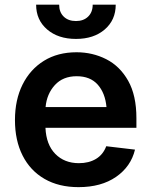

<svg xmlns="http://www.w3.org/2000/svg" viewBox="-20 -771 631 802"><path d="M308.1 10.7Q225.6 10.7 166 -23.7Q106.4 -58.1 74.5 -121.1Q42.5 -184.1 42.5 -269.5Q42.5 -354 74.2 -417.7Q106 -481.4 163.6 -517.1Q221.2 -552.7 299.8 -552.7Q366.7 -552.7 423.8 -523.7Q481 -494.6 515.4 -433.6Q549.8 -372.6 549.8 -277.3V-237.3H169.9Q172.9 -167 210.9 -128.2Q249 -89.4 309.6 -89.4Q351.1 -89.4 380.9 -107.2Q410.6 -125 423.8 -160.2L543.9 -146Q526.9 -75.2 464.8 -32.2Q402.8 10.7 308.1 10.7ZM170.4 -323.7H424.8Q419.4 -382.3 388.2 -417.5Q356.9 -452.6 300.3 -452.6Q242.7 -452.6 209 -415.5Q175.3 -378.4 170.4 -323.7ZM297.4 -608.4Q223.1 -608.4 177 -647.9Q130.9 -687.5 130.9 -751.5H227.1Q227.1 -720.2 246.1 -701.7Q265.1 -683.1 297.4 -683.1Q329.1 -683.1 348.1 -701.7Q367.2 -720.2 367.2 -751.5H463.4Q463.4 -687.5 417.5 -647.9Q371.6 -608.4 297.4 -608.4Z"/></svg>

Font: Inter Semi Bold
Style: Regular
Weight: 600
Designer: Rasmus Andersson
Foundry: rsms
Version: Version 4.000;git-e0f93cc